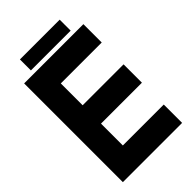

<svg xmlns="http://www.w3.org/2000/svg" viewBox="-236 -861 940 940"><g transform="rotate(-45 234.5 -390.5)"><path d="M97.7 -781.2V-705.1H373V-781.2ZM439.5 -683.6H29.3V0H439.5V-127H156.2V-278.3H439.5V-405.3H156.2V-556.6H439.5Z"/></g></svg>

Font: Saman Dere
Style: Regular
Weight: 400
Designer: Tuna Ça_lar Gümü_
Foundry: Tuna Ça_lar Gümü_
Version: Version 1.001;hotconv 1.0.109;makeotfexe 2.5.65596